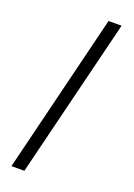

<svg xmlns="http://www.w3.org/2000/svg" viewBox="-201 -1016 879 1259"><g transform="rotate(20 238.0 -386.0)"><path d="M417 -942 143 170H53L326 -942Z"/></g></svg>

Font: DVN-Poppins
Style: Regular
Weight: 400
Designer: Ninad Kale (Devanagari), Jonny Pinhorn (Latin)
Foundry: Indian Type Foundry
Version: 4.004